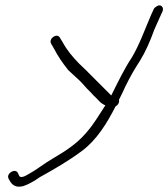

<svg xmlns="http://www.w3.org/2000/svg" viewBox="-20 -537 630 718"><path d="M12 131 17 140C26 155 39 166 67 159C86 153 112 138 128 126C184 95 236 65 287 27C343 -15 381 -78 412 -139C419 -143 423 -148 425 -155C426 -158 425 -161 425 -164C434 -181 441 -197 449 -214C466 -249 485 -282 503 -309C525 -345 541 -382 557 -426L577 -471L588 -495C594 -510 581 -523 567 -514C562 -511 557 -508 555 -503L544 -479C521 -425 501 -369 473 -322C446 -282 421 -230 396 -180L344 -232L312 -264C302 -275 289 -286 275 -300C250 -326 230 -350 215 -378L204 -396C194 -415 161 -394 171 -374L182 -355C197 -326 213 -303 235 -275L274 -239C285 -229 294 -218 304 -207C314 -197 323 -188 331 -179C348 -164 353 -152 374 -143C349 -105 331 -73 302 -40C266 2 223 29 177 56C143 76 115 99 87 114C75 121 56 132 51 119L47 110C37 90 2 112 12 131Z"/></svg>

Font: Stray Cat
Style: ExtObl
Weight: 400
Version: Version 1.0